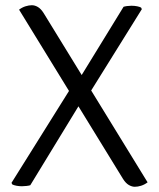

<svg xmlns="http://www.w3.org/2000/svg" viewBox="-20 -709 609 735"><path d="M53 -672Q65 -681 78 -685Q91 -689 102 -689Q113.5 -689 125 -682.2Q136.5 -675.5 147 -659L545 -11Q533 -2 520.2 2Q507.5 6 496 6Q485 6 473.2 -0.8Q461.5 -7.5 451 -24ZM453 -683Q457 -684.5 466.2 -685.8Q475.5 -687 483 -687Q494.5 -687 504.8 -685Q515 -683 520 -680L523 -674L320 -348L290 -318L96 0Q92.5 1.5 82 2.8Q71.5 4 64 4Q53 4 42.8 2Q32.5 0 27 -3L24 -9L253 -375L283 -406Z"/></svg>

Font: Signika Negative Light
Style: Regular
Weight: 300
Designer: Anna Giedry
Foundry: Anna Giedry
Version: Version 2.001